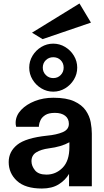

<svg xmlns="http://www.w3.org/2000/svg" viewBox="-20 -1071 598 1104"><path d="M221 13Q125 13 77.5 -31Q30 -75 30 -139Q30 -199 79 -238.5Q128 -278 251 -291Q305 -296 340.5 -311Q376 -326 376 -359Q376 -389 354.5 -405.5Q333 -422 296 -422Q260 -422 240.5 -409.5Q221 -397 213 -380Q205 -363 204 -350Q203 -343 204 -342H73Q69 -357 70 -369Q72 -408 102 -439.5Q132 -471 180.5 -490Q229 -509 287 -509Q362 -509 406.5 -488.5Q451 -468 473 -436Q495 -404 501.5 -368.5Q508 -333 508 -303V0H377V-71Q356 -35 317.5 -11Q279 13 221 13ZM247 -67Q301 -67 340 -106.5Q379 -146 379 -225V-253Q333 -227 261 -218Q216 -212 188.5 -195Q161 -178 161 -144Q161 -117 181 -92Q201 -67 247 -67ZM286 -544Q249 -544 217.5 -563Q186 -582 167 -613.5Q148 -645 148 -682Q148 -719 167 -750.5Q186 -782 217.5 -801Q249 -820 286 -820Q323 -820 354.5 -801Q386 -782 405 -750.5Q424 -719 424 -682Q424 -645 405 -613.5Q386 -582 354.5 -563Q323 -544 286 -544ZM286 -622Q312 -622 329 -639.5Q346 -657 346 -682Q346 -708 329 -725Q312 -742 286 -742Q261 -742 243.5 -725Q226 -708 226 -682Q226 -657 243.5 -639.5Q261 -622 286 -622ZM225 -846 164 -883 437 -1051 503 -941Z"/></svg>

Font: Panamera
Style: Bold
Weight: 700
Designer: Bastien Sozeau
Foundry: NBR — Bastien Sozeau
Version: Version 3.002; ttfautohint (v1.8.4.7-5d5b);gftools[0.9.33]